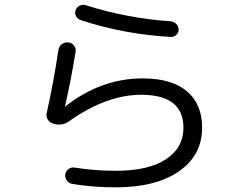

<svg xmlns="http://www.w3.org/2000/svg" viewBox="-20 -764 1040 814"><path d="M205.1 -240.2Q191.4 -244.1 183.1 -256.3Q174.8 -268.6 177.7 -283.2Q209 -424.8 227.5 -551.8Q229.5 -566.4 241.7 -576.2Q253.9 -585.9 268.6 -584H271.5Q285.2 -582 293.9 -570.8Q302.7 -559.6 300.8 -545.9Q281.2 -425.8 255.9 -314.5V-311.5H256.8L257.8 -313.5Q410.2 -432.6 586.9 -431.6Q707 -431.6 772 -377.4Q836.9 -323.2 836.9 -222.7Q836.9 -106.4 739.3 -38.1Q641.6 30.3 469.7 30.3Q374 30.3 286.1 15.6Q272.5 13.7 263.7 1.5Q254.9 -10.7 256.8 -24.9Q258.8 -39.1 270.5 -47.4Q282.2 -55.7 295.9 -53.7Q379.9 -40 471.7 -40Q609.4 -40 683.6 -88.9Q757.8 -137.7 757.8 -222.7Q757.8 -361.3 580.1 -362.3Q431.6 -362.3 274.4 -251Q245.1 -229.5 210.9 -238.3ZM342.8 -742.2Q517.6 -686.5 703.1 -673.8Q716.8 -672.9 727.1 -662.6Q737.3 -652.3 737.3 -637.7Q737.3 -625 727.1 -615.7Q716.8 -606.4 703.1 -607.4Q502.9 -619.1 322.3 -678.7Q308.6 -683.6 302.2 -695.8Q295.9 -708 300.8 -720.7Q304.7 -733.4 317.4 -739.7Q330.1 -746.1 342.8 -742.2Z"/></svg>

Font: Rounded-L Mgen+ 2m regular
Style: Regular
Weight: 400
Designer: [Source Han Sans]
Ryoko NISHIZUKA  (kana & ideographs); Paul D. Hunt (Latin, Greek & Cyrillic); Wenlong ZHANG  (bopomofo
Version: Version 1.059.20150602